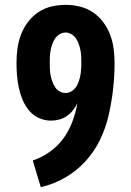

<svg xmlns="http://www.w3.org/2000/svg" viewBox="-20 -763 540 791"><path d="M148 8 115 -102Q152 -114 185 -137.5Q218 -161 241 -192.5Q264 -224 278 -261.5Q292 -299 299 -338Q291 -322 280.5 -308.5Q270 -295 255.5 -285Q241 -275 224 -270.5Q207 -266 190 -266Q164 -266 140 -277Q116 -288 99.5 -308Q83 -328 73 -352Q63 -376 57.5 -401.5Q52 -427 50 -453Q48 -479 48 -504Q48 -534 52 -563.5Q56 -593 66.5 -620.5Q77 -648 95 -672Q113 -696 137.5 -712.5Q162 -729 191 -736Q220 -743 250 -743Q280 -743 309 -736Q338 -729 362.5 -712.5Q387 -696 405 -672Q423 -648 433.5 -620.5Q444 -593 448 -563.5Q452 -534 452 -504Q452 -450 446 -396.5Q440 -343 428 -290Q416 -237 392.5 -188Q369 -139 332.5 -99Q296 -59 248.5 -31.5Q201 -4 148 8ZM250 -380Q266 -380 279 -390Q292 -400 299 -414.5Q306 -429 309.5 -444.5Q313 -460 314 -476Q315 -483 315 -490Q315 -497 315 -504Q315 -517 314.5 -530Q314 -543 311.5 -556Q309 -569 304.5 -581.5Q300 -594 293 -604.5Q286 -615 274.5 -622Q263 -629 250 -629Q237 -629 225.5 -622Q214 -615 207 -604.5Q200 -594 195.5 -581.5Q191 -569 188.5 -556Q186 -543 185.5 -530Q185 -517 185 -504Q185 -491 185.5 -478Q186 -465 188.5 -452.5Q191 -440 195.5 -427.5Q200 -415 207 -404Q214 -393 225.5 -386.5Q237 -380 250 -380Z"/></svg>

Font: Iosevka Term Curly Heavy
Style: Regular
Weight: 900
Designer: Belleve Invis
Foundry: Belleve Invis
Version: Version 32.3.0